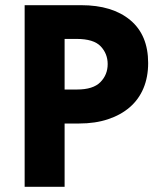

<svg xmlns="http://www.w3.org/2000/svg" viewBox="-20 -720 621 740"><path d="M293 -700Q413 -700 482 -642.5Q551 -585 551 -477Q551 -423 533 -380Q515 -337 480.5 -307Q446 -277 396.5 -260.5Q347 -244 285 -244H229V0H75V-700ZM277 -375Q339 -375 367 -403.5Q395 -432 395 -473Q395 -513 368 -541.5Q341 -570 275 -570H229V-375Z"/></svg>

Font: Tilda Sans Extra Bold
Style: Regular
Weight: 800
Designer: ParaType Ltd
Foundry: ParaType Ltd
Version: Version 1.009